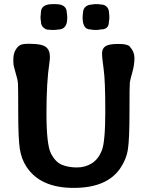

<svg xmlns="http://www.w3.org/2000/svg" viewBox="-20 -894 730 926"><path d="M175.8 -815.4Q175.8 -815.4 177.2 -832.5Q177.2 -874 232.9 -874H248.5Q302.2 -874 302.2 -832Q303.2 -828.1 303.2 -825.7L304.2 -814.9V-806.2Q304.2 -751.5 259.8 -751.5Q255.9 -750.5 253.4 -750.5L242.2 -749.5H231L229 -750H224.6Q219.7 -751 210.7 -751Q201.7 -751 189.7 -761Q177.7 -771 177.7 -789.1L176.3 -797.9L175.3 -811V-813ZM504.9 -787.1Q504.9 -752 465.8 -752L457 -750.5L446.3 -749.5H434.6L425.8 -750.5L415.5 -752Q378.4 -752 378.4 -810.5V-813L378.9 -814.9V-821.8Q380.4 -831.5 380.4 -832Q380.4 -851.1 392.6 -861.3Q404.8 -871.6 420.4 -871.6L426.8 -873L437.5 -874H453.6L468.8 -872.1Q483.9 -872.1 494.9 -861.1Q505.9 -850.1 505.9 -830.6L507.3 -817.4V-804.2Q504.9 -792 504.9 -787.1ZM605 -670.4Q628.4 -645 628.4 -613.3Q628.4 -581.5 618.2 -545.4Q607.9 -509.3 606.2 -496.1Q604.5 -482.9 604.5 -353Q604.5 -223.1 596.9 -174.1Q589.4 -125 559.1 -81.1Q494.6 12.2 335.9 12.2Q335 12.2 334.5 12.2Q174.8 12.2 107.9 -89.4Q83 -127 75.4 -177Q67.9 -227.1 67.9 -349.6Q67.9 -472.2 66.7 -491.2Q65.4 -510.3 54.9 -543.9Q44.4 -577.6 44.4 -593.3V-608.9Q44.4 -646.5 68.4 -670.4Q80.6 -682.6 110.8 -682.6H127.4Q180.2 -682.6 200.4 -668Q220.7 -653.3 220.7 -620.1Q220.7 -607.4 218.3 -591.3Q204.1 -499 204.1 -347.4Q204.1 -195.8 225.8 -153.8Q247.6 -111.8 279.1 -99.1Q310.5 -86.4 350.8 -86.4Q391.1 -86.4 422.6 -106.2Q454.1 -126 470.9 -167.7Q487.8 -209.5 487.8 -357.4Q487.8 -505.4 480 -559.6Q472.2 -613.8 472.2 -637Q472.2 -660.2 488.8 -671.1Q505.4 -682.1 549.8 -682.1Q594.2 -682.1 605 -670.4Z"/></svg>

Font: Averia Libre
Style: Bold
Weight: 700
Version: Version 1.002